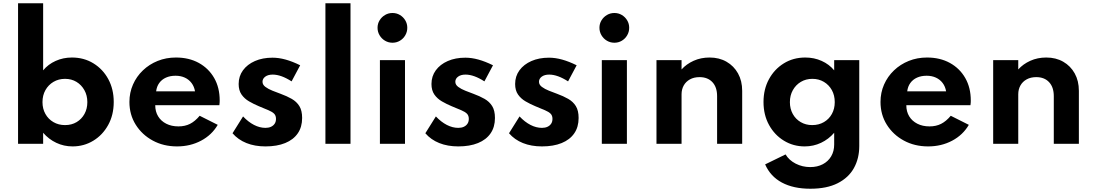

<svg xmlns="http://www.w3.org/2000/svg" viewBox="-20 -880 6702 1175"><path d="M424 16Q371 16 324.5 -6Q278 -28 244 -67.5V0H90.5V-860H244V-449.5Q274.5 -486.5 320.5 -507.2Q366.5 -528 420 -528Q494 -528 552 -492.2Q610 -456.5 643 -395.2Q676 -334 676 -256Q676 -176.5 642 -115Q608 -53.5 550.8 -18.8Q493.5 16 424 16ZM378 -114.5Q418.5 -114.5 449 -132.8Q479.5 -151 497 -182.8Q514.5 -214.5 514.5 -255Q514.5 -296 496.5 -328.2Q478.5 -360.5 448 -379Q417.5 -397.5 378 -397.5Q338.5 -397.5 307.2 -379Q276 -360.5 258 -328.5Q240 -296.5 240 -255Q240 -214.5 257.8 -182.8Q275.5 -151 306.8 -132.8Q338 -114.5 378 -114.5Z M1063.5 16Q980.5 16 914.8 -19.8Q849 -55.5 810.5 -117Q772 -178.5 772 -256Q772 -313 793.8 -362.5Q815.5 -412 854.5 -449.2Q893.5 -486.5 945 -507.2Q996.5 -528 1056.5 -528Q1136.5 -528 1196.8 -494.8Q1257 -461.5 1290.8 -402.5Q1324.5 -343.5 1324.5 -265Q1324.5 -258.5 1324.2 -253.8Q1324 -249 1322.5 -236H930Q930 -197 947.8 -168Q965.5 -139 997.5 -122.8Q1029.5 -106.5 1072 -106.5Q1112 -106.5 1142.8 -122Q1173.5 -137.5 1202 -171.5L1312.5 -116Q1276.5 -54 1210.5 -19Q1144.5 16 1063.5 16ZM935.5 -321H1173.5Q1168.5 -350.5 1152.2 -372Q1136 -393.5 1111 -405Q1086 -416.5 1054.5 -416.5Q1021 -416.5 995.5 -405Q970 -393.5 954.5 -372Q939 -350.5 935.5 -321Z M1604.5 16Q1539.5 16 1488.2 -4.5Q1437 -25 1403 -64.5L1467.5 -167.5Q1499.5 -133.5 1534.5 -115.5Q1569.5 -97.5 1604.5 -97.5Q1624 -97.5 1638.2 -104Q1652.5 -110.5 1660.8 -122.8Q1669 -135 1669 -152.5Q1669 -172.5 1657.8 -184Q1646.5 -195.5 1623.5 -205.2Q1600.5 -215 1564 -230Q1533 -243 1504.5 -259.5Q1476 -276 1458.2 -301.5Q1440.5 -327 1440.5 -366Q1440.5 -413.5 1467 -449.8Q1493.5 -486 1540.2 -506.5Q1587 -527 1648 -527Q1686 -527 1727.8 -515.5Q1769.5 -504 1817 -480.5L1764.5 -382Q1700 -423.5 1649 -423.5Q1620.5 -423.5 1603.5 -411Q1586.5 -398.5 1586.5 -379.5Q1586.5 -361.5 1604.2 -348.2Q1622 -335 1647.8 -324.8Q1673.5 -314.5 1697 -306Q1735.5 -292 1765.2 -275Q1795 -258 1812 -230.8Q1829 -203.5 1829 -158Q1829 -102.5 1802.2 -63.8Q1775.5 -25 1725.2 -4.5Q1675 16 1604.5 16Z M1971.5 0V-860H2125V0Z M2305 0V-512H2458.5V0ZM2382 -618.5Q2357 -618.5 2336.2 -630.8Q2315.5 -643 2303 -664Q2290.5 -685 2290.5 -710Q2290.5 -735 2303 -755.5Q2315.5 -776 2336.2 -788.2Q2357 -800.5 2382 -800.5Q2407 -800.5 2427.5 -788.2Q2448 -776 2460.2 -755.5Q2472.5 -735 2472.5 -710Q2472.5 -685 2460.2 -664Q2448 -643 2427.5 -630.8Q2407 -618.5 2382 -618.5Z M2784.5 16Q2719.5 16 2668.2 -4.5Q2617 -25 2583 -64.5L2647.5 -167.5Q2679.5 -133.5 2714.5 -115.5Q2749.5 -97.5 2784.5 -97.5Q2804 -97.5 2818.2 -104Q2832.5 -110.5 2840.8 -122.8Q2849 -135 2849 -152.5Q2849 -172.5 2837.8 -184Q2826.5 -195.5 2803.5 -205.2Q2780.5 -215 2744 -230Q2713 -243 2684.5 -259.5Q2656 -276 2638.2 -301.5Q2620.5 -327 2620.5 -366Q2620.5 -413.5 2647 -449.8Q2673.5 -486 2720.2 -506.5Q2767 -527 2828 -527Q2866 -527 2907.8 -515.5Q2949.5 -504 2997 -480.5L2944.5 -382Q2880 -423.5 2829 -423.5Q2800.5 -423.5 2783.5 -411Q2766.5 -398.5 2766.5 -379.5Q2766.5 -361.5 2784.2 -348.2Q2802 -335 2827.8 -324.8Q2853.5 -314.5 2877 -306Q2915.5 -292 2945.2 -275Q2975 -258 2992 -230.8Q3009 -203.5 3009 -158Q3009 -102.5 2982.2 -63.8Q2955.5 -25 2905.2 -4.5Q2855 16 2784.5 16Z M3296.5 16Q3231.5 16 3180.2 -4.5Q3129 -25 3095 -64.5L3159.5 -167.5Q3191.5 -133.5 3226.5 -115.5Q3261.5 -97.5 3296.5 -97.5Q3316 -97.5 3330.2 -104Q3344.5 -110.5 3352.8 -122.8Q3361 -135 3361 -152.5Q3361 -172.5 3349.8 -184Q3338.5 -195.5 3315.5 -205.2Q3292.5 -215 3256 -230Q3225 -243 3196.5 -259.5Q3168 -276 3150.2 -301.5Q3132.5 -327 3132.5 -366Q3132.5 -413.5 3159 -449.8Q3185.5 -486 3232.2 -506.5Q3279 -527 3340 -527Q3378 -527 3419.8 -515.5Q3461.5 -504 3509 -480.5L3456.5 -382Q3392 -423.5 3341 -423.5Q3312.5 -423.5 3295.5 -411Q3278.5 -398.5 3278.5 -379.5Q3278.5 -361.5 3296.2 -348.2Q3314 -335 3339.8 -324.8Q3365.5 -314.5 3389 -306Q3427.5 -292 3457.2 -275Q3487 -258 3504 -230.8Q3521 -203.5 3521 -158Q3521 -102.5 3494.2 -63.8Q3467.5 -25 3417.2 -4.5Q3367 16 3296.5 16Z M3663 0V-512H3816.5V0ZM3740 -618.5Q3715 -618.5 3694.2 -630.8Q3673.5 -643 3661 -664Q3648.5 -685 3648.5 -710Q3648.5 -735 3661 -755.5Q3673.5 -776 3694.2 -788.2Q3715 -800.5 3740 -800.5Q3765 -800.5 3785.5 -788.2Q3806 -776 3818.2 -755.5Q3830.5 -735 3830.5 -710Q3830.5 -685 3818.2 -664Q3806 -643 3785.5 -630.8Q3765 -618.5 3740 -618.5Z M3997.5 0V-512H4151V-455Q4180.5 -488 4224.8 -508Q4269 -528 4322.5 -528Q4381.5 -528 4426.2 -502.2Q4471 -476.5 4496.5 -430.8Q4522 -385 4522 -324V0H4368.5V-291.5Q4368.5 -346.5 4339.8 -377.2Q4311 -408 4261 -408Q4227 -408 4202.2 -394.2Q4177.5 -380.5 4164.2 -356.8Q4151 -333 4151 -303V0Z M4939 275Q4835.5 275 4765 237.2Q4694.5 199.5 4662.5 126L4787.5 65Q4808.5 100.5 4849.5 121.5Q4890.5 142.5 4938.5 142.5Q4982 142.5 5015 125.2Q5048 108 5066.5 76.8Q5085 45.5 5085 4.5V-67.5Q5051 -28 5004.5 -6Q4958 16 4904.5 16Q4835 16 4777.8 -18.8Q4720.5 -53.5 4686.5 -115Q4652.5 -176.5 4652.5 -256Q4652.5 -334 4685.8 -395.2Q4719 -456.5 4776.8 -492.2Q4834.5 -528 4908.5 -528Q4962.5 -528 5008.5 -507.2Q5054.5 -486.5 5085 -449.5V-512H5238.5V14Q5238.5 89.5 5205.8 148.5Q5173 207.5 5106.5 241.2Q5040 275 4939 275ZM4950.5 -114.5Q4991 -114.5 5022.2 -132.8Q5053.5 -151 5071 -182.8Q5088.5 -214.5 5088.5 -255Q5088.5 -296.5 5070.8 -328.5Q5053 -360.5 5022 -379Q4991 -397.5 4951.5 -397.5Q4912 -397.5 4881 -379Q4850 -360.5 4832 -328.2Q4814 -296 4814 -255Q4814 -214.5 4831.5 -182.8Q4849 -151 4880 -132.8Q4911 -114.5 4950.5 -114.5Z M5660 16Q5577 16 5511.2 -19.8Q5445.5 -55.5 5407 -117Q5368.5 -178.5 5368.5 -256Q5368.5 -313 5390.2 -362.5Q5412 -412 5451 -449.2Q5490 -486.5 5541.5 -507.2Q5593 -528 5653 -528Q5733 -528 5793.2 -494.8Q5853.5 -461.5 5887.2 -402.5Q5921 -343.5 5921 -265Q5921 -258.5 5920.8 -253.8Q5920.5 -249 5919 -236H5526.5Q5526.5 -197 5544.2 -168Q5562 -139 5594 -122.8Q5626 -106.5 5668.5 -106.5Q5708.5 -106.5 5739.2 -122Q5770 -137.5 5798.5 -171.5L5909 -116Q5873 -54 5807 -19Q5741 16 5660 16ZM5532 -321H5770Q5765 -350.5 5748.8 -372Q5732.5 -393.5 5707.5 -405Q5682.5 -416.5 5651 -416.5Q5617.5 -416.5 5592 -405Q5566.5 -393.5 5551 -372Q5535.5 -350.5 5532 -321Z M6058 0V-512H6211.5V-455Q6241 -488 6285.2 -508Q6329.5 -528 6383 -528Q6442 -528 6486.8 -502.2Q6531.5 -476.5 6557 -430.8Q6582.5 -385 6582.5 -324V0H6429V-291.5Q6429 -346.5 6400.2 -377.2Q6371.5 -408 6321.5 -408Q6287.5 -408 6262.8 -394.2Q6238 -380.5 6224.8 -356.8Q6211.5 -333 6211.5 -303V0Z"/></svg>

Font: Spartan Thin
Style: Bold
Weight: 700
Version: Version 1.004